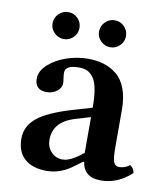

<svg xmlns="http://www.w3.org/2000/svg" viewBox="-73 -666 636 737"><g transform="rotate(10 245.0 -297.5)"><path d="M290 -84V-223.1L229 -205.1Q147.9 -179.7 147.9 -109.9Q147.9 -82.5 165.5 -63.2Q183.1 -43.9 210.9 -43.9Q241.7 -43.9 290 -84ZM293.9 -48.8H289.1L262.2 -28.8Q212.9 9.8 157.2 9.8Q103 9.8 72 -17.1Q41 -43.9 41 -96.2Q41 -144.5 81.5 -177.5Q122.1 -210.4 214.8 -237.8L290 -259.8Q290 -302.7 284.7 -331.5Q279.3 -360.4 268.3 -375.5Q257.3 -390.6 244.1 -396.7Q231 -402.8 211.9 -402.8Q158.2 -402.8 158.2 -373Q158.2 -364.7 160.2 -351.6Q162.1 -338.4 162.1 -332Q162.1 -314.9 145.5 -301.5Q128.9 -288.1 105 -288.1Q59.1 -288.1 59.1 -333Q59.1 -362.8 88.1 -388.7Q117.2 -414.6 158.4 -428.2Q199.7 -441.9 240.2 -441.9Q273.9 -441.9 301.5 -433.6Q329.1 -425.3 352.5 -406.5Q376 -387.7 388.9 -353.3Q401.9 -318.8 401.9 -271V-126Q401.9 -86.4 407.2 -69.8Q412.6 -53.2 429.2 -53.2Q451.7 -53.2 470.2 -67.9Q484.9 -58.6 487.8 -40Q434.1 9.8 369.1 9.8Q302.7 9.8 293.9 -48.8ZM82 -551.8Q82 -574.2 97.7 -589.6Q113.3 -605 134.8 -605Q156.2 -605 171.6 -589.6Q187 -574.2 187 -551.8Q187 -530.8 171.6 -515.4Q156.2 -500 134.8 -500Q113.3 -500 97.7 -515.4Q82 -530.8 82 -551.8ZM263.2 -551.8Q263.2 -574.2 278.6 -589.6Q293.9 -605 315.9 -605Q337.4 -605 352.8 -589.6Q368.2 -574.2 368.2 -551.8Q368.2 -530.8 352.8 -515.4Q337.4 -500 315.9 -500Q294.4 -500 278.8 -515.4Q263.2 -530.8 263.2 -551.8Z"/></g></svg>

Font: Common Serif SemiBold
Style: Regular
Weight: 600
Designer: Philipp H. Poll, Khaled Hosny
Foundry: Stefan Peev, Context Ltd.
Version: Version 1.026